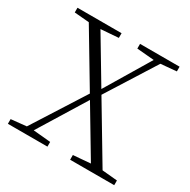

<svg xmlns="http://www.w3.org/2000/svg" viewBox="-162 -874 1014 1026"><g transform="rotate(30 345.0 -361.5)"><path d="M17 0V-29L124 -40H142L261 -29V0ZM87 0 327 -377 352 -354H347L340 -341L130 0ZM401 0V-29L532 -40H553L673 -29V0ZM364 -371 341 -393H345L352 -403L544 -723H586ZM530 0 98 -723H170L602 0ZM29 -694V-723H301V-694L169 -684H148ZM415 -694V-723H659V-694L549 -684H532Z"/></g></svg>

Font: Noto Serif TC
Style: Regular
Weight: 200
Designer: Ryoko NISHIZUKA 西塚涼子 (kana & ideographs); Frank Grießhammer (Latin, Greek & Cyrillic); Wenlong ZHANG 张文龙 (bopomofo); San
Foundry: Adobe
Version: Version 2.001;hotconv 1.1.0;makeotfexe 2.6.0